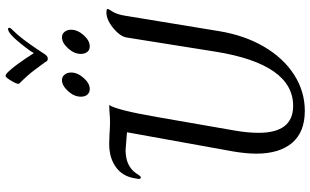

<svg xmlns="http://www.w3.org/2000/svg" viewBox="-233 -874 1117 691"><g transform="rotate(-90 325.5 -528.5)"><path d="M118 -165Q118 -200 126 -248L195 -630Q190 -630 170 -632Q134 -635 131 -635Q74 -635 48 -598Q46 -595 41 -587.5Q36 -580 32 -580Q27 -580 27 -589Q27 -591 30 -606Q38 -648 71 -671Q104 -694 153 -694L186 -693Q214 -691 231 -691Q249 -691 269 -693L293 -694Q275 -667 250 -523L202 -247Q193 -198 193 -156Q193 -32 290 -32Q440 -32 485 -311L536 -631Q540 -655 570 -679.5Q600 -704 626 -704Q639 -704 639 -699Q639 -697 629 -681.5Q619 -666 614 -634L559 -299Q544 -207 503 -137Q462 -67 402 -28.5Q342 10 272 10Q196 10 157 -35.5Q118 -81 118 -165ZM444 -929Q439 -936 420 -961.5Q401 -987 370 -1018Q366 -1024 383 -1051Q393 -1067 398 -1067Q403 -1067 411 -1059Q435 -1035 480 -965L487 -977Q546 -1058 566 -1058Q571 -1058 571 -1054Q571 -1049 566 -1045Q545 -1024 527.5 -1000.5Q510 -977 495.5 -955.5Q481 -934 476 -926Q469 -915 460 -915Q455 -915 452.5 -917Q450 -919 448 -923Q446 -927 444 -929ZM323 -796Q323 -820 343 -842Q363 -864 383 -864Q395 -864 402.5 -854.5Q410 -845 410 -831Q410 -808 390.5 -786Q371 -764 351 -764Q338 -764 330.5 -772.5Q323 -781 323 -796ZM477 -796Q477 -820 497 -842Q517 -864 537 -864Q549 -864 556.5 -854.5Q564 -845 564 -831Q564 -808 544.5 -786Q525 -764 504 -764Q491 -764 484 -773Q477 -782 477 -796Z"/></g></svg>

Font: Charm
Style: Regular
Weight: 400
Designer: Katatrad Aksorn Co.,Ltd.
Foundry: Cadson Demak Co.,Ltd.
Version: Version 1.001